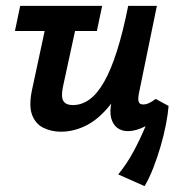

<svg xmlns="http://www.w3.org/2000/svg" viewBox="-20 -441 607 656"><path d="M188 9Q156 9 129 -4Q102 -17 90 -47.5Q78 -78 89 -132L151 -421H255L195 -144Q188 -110 196.5 -96Q205 -82 229 -82Q259 -82 285.5 -101Q312 -120 335.5 -161Q359 -202 379.5 -266.5Q400 -331 418 -421H487Q463 -300 430.5 -217.5Q398 -135 358.5 -85Q319 -35 276 -13Q233 9 188 9ZM474 195 384 155Q414 118 436.5 76Q459 34 475.5 -5.5Q492 -45 502 -74L556 -79Q554 -52 547 -16Q540 20 529 58Q518 96 504 132Q490 168 474 195ZM31 -335 49 -421H329L311 -335ZM416 7Q396 7 381 -4Q366 -15 360 -37Q354 -59 361 -92L431 -421H516L455 -124Q451 -105 453.5 -94.5Q456 -84 470 -84Q478 -84 487.5 -88Q497 -92 512 -103L556 -79Q521 -35 484.5 -14Q448 7 416 7Z"/></svg>

Font: Ysabeau Infant
Style: Bold Italic
Weight: 700
Italic angle: -12°
Designer: Christian Thalmann (Catharsis Fonts)
Version: Version 2.001;gftools[0.9.30]; featfreeze: ss01,ss02,lnum